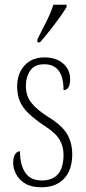

<svg xmlns="http://www.w3.org/2000/svg" viewBox="-20 -786 365 816"><path d="M156 10Q114 10 88 -5.5Q62 -21 49 -45Q36 -69 36 -93Q36 -119 44.5 -131Q53 -143 65 -143Q65 -85 87.5 -52Q110 -19 157 -19Q250 -19 250 -128Q250 -163 233.5 -192Q217 -221 165 -254Q124 -282 99.5 -306Q75 -330 64 -356.5Q53 -383 53 -418Q53 -474 84.5 -508Q116 -542 169 -542Q219 -542 248.5 -516Q278 -490 278 -450Q278 -403 250 -403Q250 -513 168 -513Q127 -513 108.5 -486Q90 -459 90 -421Q90 -379 113 -349.5Q136 -320 185 -289Q244 -253 265.5 -215.5Q287 -178 287 -130Q287 -64 252.5 -27Q218 10 156 10ZM139 -619Q161 -662 178.5 -697Q196 -732 207 -766H263V-756Q253 -739 234 -712.5Q215 -686 192.5 -657.5Q170 -629 150 -606H139Z"/></svg>

Font: Noto Serif Tamil ExtraCondensed ExtraLight
Style: Italic
Weight: 200
Width: 2
Italic angle: -12°
Designer: Indian Type Foundry, Tom Grace, and the Monotype Design Team
Foundry: Monotype Imaging Inc.
Version: Version 2.003; ttfautohint (v1.8.4.7-5d5b)